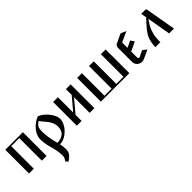

<svg xmlns="http://www.w3.org/2000/svg" viewBox="151 -1541 2860 2860"><g transform="rotate(-45 1581.0 -110.5)"><path d="M160.2 0V-475.6H330.1V0H429.7V-500H59.6V0Z M693.4 19.5C741.5 18.9 787.3 2.9 830.6 -28.3C873.9 -59.6 907.1 -95.4 930.2 -135.7C953.3 -176.1 964.8 -213.5 964.8 -248C964.8 -289.1 944.5 -336.8 903.8 -391.1C863.1 -445.5 814.5 -485 757.8 -509.8C709 -492.8 667 -467 631.8 -432.1C596.7 -397.3 572.1 -364.1 558.1 -332.5C544.1 -300.9 537.1 -272.8 537.1 -248C537.1 -183.6 548.2 -113.6 570.3 -38.1C592.4 37.4 603.5 105.1 603.5 165C603.5 182 600.3 197.9 593.8 212.9C587.2 227.9 582 237.5 578.1 241.7C574.2 245.9 571 249 568.4 251L596.7 291L608.4 285.2C616.2 281.2 625.3 275.1 635.7 266.6C646.2 258.1 656.9 248.4 668 237.3C679 226.2 688.3 212.2 695.8 195.3C703.3 178.4 707 160.5 707 141.6C707 105.8 702.5 65.1 693.4 19.5ZM682.6 -23.4C681.3 -28.6 678.1 -41.8 672.9 -63C667.6 -84.1 664.1 -99.1 662.1 -107.9C660.2 -116.7 657.2 -130.9 653.3 -150.4C649.4 -169.9 646.6 -186.7 645 -200.7C643.4 -214.7 641.8 -231.4 640.1 -251C638.5 -270.5 637.7 -290 637.7 -309.6C637.7 -344.7 642.7 -372.2 652.8 -392.1C662.9 -411.9 683.3 -432 713.9 -452.1C720.4 -441.1 732.9 -424.8 751.5 -403.3C770 -381.8 786.6 -362 801.3 -343.8C815.9 -325.5 829.4 -302.6 841.8 -274.9C854.2 -247.2 860.4 -219.4 860.4 -191.4C860.4 -84.6 801.1 -28.6 682.6 -23.4Z M1336.9 -500V-378.9L1167 -176.8V-500H1066.4V0H1167V-127L1336.9 -330.1V0H1436.5V-500Z M2073.2 -500V-24.4H1922.9V-500H1823.2V-24.4H1672.9V-500H1573.2V0H2172.9V-500Z M2585.9 -475.6 2500 -511.7 2357.4 -445.3C2332.7 -434.9 2320.3 -415 2320.3 -385.7V-96.7C2320.3 -61.5 2330.9 -34.2 2352.1 -14.6C2373.2 4.9 2398.4 14.6 2427.7 14.6C2444.7 14.6 2460.9 11.1 2476.6 3.9L2613.3 -59.6L2549.8 -108.4L2451.2 -60.5C2449.2 -59.2 2446 -58.6 2441.4 -58.6C2427.1 -58.6 2419.9 -69 2419.9 -89.8V-209L2565.4 -277.3L2525.4 -335L2419.9 -286.1V-398.4Z M3028.3 -483.4C3026.4 -494.5 3018.6 -500 3004.9 -500H2922.9L2938.5 -411.1C2848.6 -318.7 2790.5 -246.7 2764.2 -195.3C2737.8 -143.9 2723.3 -78.8 2720.7 0H2827.1C2826.5 -7.2 2826.2 -18.6 2826.2 -34.2C2826.2 -158.5 2866.2 -270.5 2946.3 -370.1L3010.7 0H3113.3Z"/></g></svg>

Font: TriodPostnaja
Style: Medium
Weight: 500
Version: 20110805; ttfautohint (v0.96) -l 8 -r 50 -G 200 -x 14 -w "G"